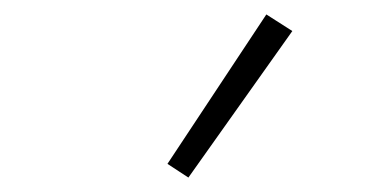

<svg xmlns="http://www.w3.org/2000/svg" viewBox="-20 -804 540 266"><path d="M241 -558 212 -577 349 -784 385 -761Z"/></svg>

Font: Iosevka Curly Slab Extralight
Style: Regular
Weight: 200
Monospace: yes
Designer: Belleve Invis
Foundry: Belleve Invis
Version: Version 22.1.2; ttfautohint (v1.8.4)